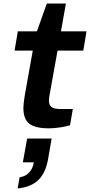

<svg xmlns="http://www.w3.org/2000/svg" viewBox="-20 -701 501 1067"><path d="M252 12.2Q176.8 12.2 143.3 -13.4Q109.9 -39.1 109.9 -101.1Q109.9 -121.1 117.2 -168L162.1 -419.9H61L79.1 -526.9H185.1L240.2 -681.2H346.2L318.8 -526.9H460.9L442.9 -419.9H299.8L254.9 -169.9Q252 -152.8 252 -142.1Q252 -117.7 265.9 -106.4Q279.8 -95.2 315.9 -95.2H384.8L369.1 -4.9Q349.1 2 313.2 7.1Q277.3 12.2 252 12.2ZM78.1 346.2 88.9 284.2Q121.1 279.8 141.6 258.1Q162.1 236.3 168 201.2H106.9L130.9 68.8H267.1L247.1 184.1Q233.4 260.3 192.9 299.6Q152.3 338.9 78.1 346.2Z"/></svg>

Font: Archivo Expanded SemiBold
Style: Italic
Weight: 600
Width: 7
Italic angle: -10°
Designer: Hector Gatti
Foundry: Omnibus-Type
Version: Version 2.001